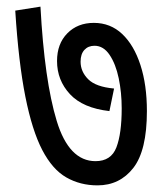

<svg xmlns="http://www.w3.org/2000/svg" viewBox="-20 -608 493 579"><path d="M423 -273Q423 -154 382 -101.5Q341 -49 274 -49Q222 -49 180 -73Q138 -97 107.5 -155.5Q77 -214 56.5 -316.5Q36 -419 26 -576L102 -588Q114 -365 151 -243.5Q188 -122 268 -122Q315 -122 331 -163.5Q347 -205 347 -281Q347 -329 338 -372Q329 -415 310.5 -442.5Q292 -470 265 -470Q246 -470 234.5 -457.5Q223 -445 223 -422Q223 -392 246 -369Q269 -346 324 -341L310 -273Q230 -282 191 -324Q152 -366 152 -424Q152 -476 183 -507.5Q214 -539 263 -539Q313 -539 348.5 -505.5Q384 -472 403.5 -412Q423 -352 423 -273Z"/></svg>

Font: Noto Sans Devanagari Condensed
Style: Regular
Weight: 400
Width: 3
Designer: Jelle Bosma - Monotype Design Team
Foundry: Monotype Imaging Inc.
Version: Version 2.004; ttfautohint (v1.8.4.7-5d5b)